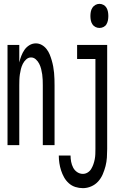

<svg xmlns="http://www.w3.org/2000/svg" viewBox="-20 -753 640 996"><path d="M496 -608Q485 -608 475 -613Q465 -618 459 -627.5Q453 -637 451 -648Q449 -659 449 -670Q449 -681 451 -692Q453 -703 459 -712.5Q465 -722 475 -727.5Q485 -733 496 -733Q507 -733 517 -727.5Q527 -722 532.5 -712.5Q538 -703 540 -692Q542 -681 542 -670Q542 -659 540 -648Q538 -637 532.5 -627.5Q527 -618 517 -613Q507 -608 496 -608ZM19 0V-520H80V-429Q84 -446 90.5 -463Q97 -480 107 -494.5Q117 -509 132.5 -518.5Q148 -528 166 -528Q182 -528 196.5 -520Q211 -512 221.5 -498.5Q232 -485 238 -470Q244 -455 248.5 -439.5Q253 -424 256 -408Q259 -392 260.5 -375.5Q262 -359 262.5 -342.5Q263 -326 263 -310V0H202V-310Q202 -324 201.5 -338.5Q201 -353 199 -367Q197 -381 193.5 -395Q190 -409 183.5 -422Q177 -435 166 -445Q155 -455 141 -455Q127 -455 116 -445Q105 -435 98.5 -422Q92 -409 88.5 -395Q85 -381 83 -367Q81 -353 80.5 -338.5Q80 -324 80 -310V0ZM410 223Q390 223 371 217Q352 211 337 197.5Q322 184 312.5 167Q303 150 297 131.5Q291 113 288 93.5Q285 74 285 54H346Q346 70 349 86Q352 102 359.5 116.5Q367 131 380.5 140Q394 149 410 149Q423 149 434.5 142Q446 135 453 123.5Q460 112 464.5 99Q469 86 471.5 73Q474 60 474.5 46.5Q475 33 475 20V-447H380V-520H536V20Q536 42 534.5 64.5Q533 87 527.5 108.5Q522 130 513 151Q504 172 489 188.5Q474 205 453 214Q432 223 410 223Z"/></svg>

Font: Iosevka Custom Extended
Style: Regular
Weight: 400
Width: 7
Monospace: yes
Designer: Belleve Invis
Foundry: Belleve Invis
Version: Version 11.2.4; ttfautohint (v1.8.4)